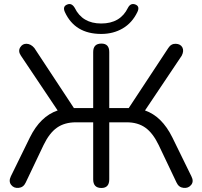

<svg xmlns="http://www.w3.org/2000/svg" viewBox="-20 -929 1008 956"><path d="M484 -760Q353 -760 303 -869Q290 -898 316 -907Q337 -915 352 -890Q390 -812 484 -812Q579 -812 617 -890Q630 -915 653 -907Q678 -898 664 -869Q638 -815 591 -787.5Q544 -760 484 -760ZM485 7Q444 7 444 -36V-320H358Q302 -320 264 -293.5Q226 -267 197 -207L108 -20Q97 4 73 6.5Q49 9 35.5 -8.5Q22 -26 34 -51L129 -245Q181 -350 267 -379L84 -652Q69 -674 80.5 -693Q92 -712 113 -711Q134 -710 151 -690L348 -391H444V-670Q444 -712 485 -712Q524 -712 524 -670V-391H621L818 -690Q832 -712 855.5 -711Q879 -710 888 -693Q897 -676 885 -652L702 -379Q786 -350 838 -245L933 -51Q946 -26 932 -8.5Q918 9 894 6.5Q870 4 859 -20L770 -207Q741 -267 703.5 -293.5Q666 -320 611 -320H524V-36Q524 7 485 7Z"/></svg>

Font: Nunito
Style: Regular
Weight: 400
Designer: Vernon Adams
Foundry: Vernon Adams
Version: Version 3.602